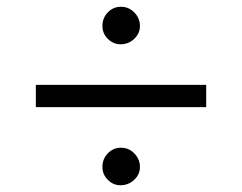

<svg xmlns="http://www.w3.org/2000/svg" viewBox="-20 -537 715 568"><path d="M394 -460Q394 -438 377 -422Q360 -406 337 -406Q315 -406 299 -422Q283 -438 283 -460Q283 -484 299 -500.5Q315 -517 338 -517Q361 -517 377.5 -500Q394 -483 394 -460ZM590 -220H86V-286H590ZM394 -43Q394 -21 377 -5Q360 11 336 11Q315 11 299 -5Q283 -21 283 -43Q283 -67 299 -83.5Q315 -100 338 -100Q361 -100 377.5 -83Q394 -66 394 -43Z"/></svg>

Font: STIX
Style: Italic
Weight: 400
Italic angle: -16.33°
Designer: MicroPress Inc., with final additions and corrections provided by Coen Hoffman, Elsevier (retired)
Version: Version 1.1.1